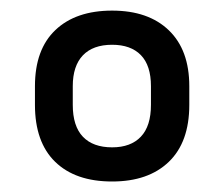

<svg xmlns="http://www.w3.org/2000/svg" viewBox="-20 -768 422 362"><path d="M45.9 -570.3V-605.5Q45.9 -674.8 84.5 -711.4Q123 -748 191.4 -748Q259.8 -748 298.3 -710.9Q336.9 -673.8 336.9 -605.5V-570.3Q336.9 -500 298.3 -462.9Q259.8 -425.8 191.4 -425.8Q122.1 -425.8 84 -462.9Q45.9 -500 45.9 -570.3ZM264.6 -570.3V-605.5Q264.6 -644.5 245.6 -664.1Q226.6 -683.6 191.4 -683.6Q155.3 -683.6 136.2 -663.6Q117.2 -643.6 117.2 -605.5V-570.3Q117.2 -530.3 136.2 -510.3Q155.3 -490.2 191.4 -490.2Q226.6 -490.2 245.6 -510.3Q264.6 -530.3 264.6 -570.3Z"/></svg>

Font: Dinish Expanded
Style: Regular
Weight: 400
Width: 7
Designer: Charles Nix
Foundry: Playbeing
Version: Version 2.005; ttfautohint (v1.8.3)